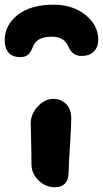

<svg xmlns="http://www.w3.org/2000/svg" viewBox="-62 -787 438 817"><path d="M166 -767.1Q248 -767.1 302 -723.1Q356 -679.2 356 -619.1Q356 -585 336.4 -566.9Q316.9 -548.8 285.2 -548.8Q246.6 -548.8 230 -586.9Q220.7 -608.4 204.1 -619.6Q187.5 -630.9 157.2 -630.9Q94.2 -630.9 78.1 -587.9Q69.3 -564.9 57.4 -554.4Q45.4 -543.9 24.9 -543.9Q-8.3 -543.9 -25.1 -562.7Q-42 -581.5 -42 -615.2Q-42 -680.7 13.7 -723.9Q69.3 -767.1 166 -767.1ZM171.9 9.8Q130.9 9.8 101.3 -20Q71.8 -49.8 71.8 -88.9Q71.8 -142.6 70.3 -192.9Q68.8 -243.2 68.8 -261.2Q68.8 -302.2 98.9 -334.2Q128.9 -366.2 164.1 -366.2Q197.3 -366.2 219 -344.7Q240.7 -323.2 241.2 -283.2Q241.7 -261.7 235.8 -168Q230 -74.2 230 -53.2Q230 -23.4 215.1 -6.8Q200.2 9.8 171.9 9.8Z"/></svg>

Font: Shantell Sans Irregular
Style: Bold
Weight: 700
Designer: Stephen Nixon, Anya Danilova, Shantell Martin
Foundry: Arrow Type
Version: Version 1.006;[9816181b4]